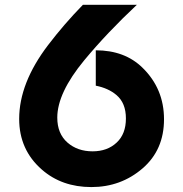

<svg xmlns="http://www.w3.org/2000/svg" viewBox="-20 -757 751 787"><path d="M151.4 -62Q58.6 -143.1 58.6 -269.5Q58.6 -416.5 176.8 -571.8Q242.2 -657.7 319.8 -737.3H541Q419.9 -624 325.2 -509.8Q214.8 -376 214.8 -274.9Q214.8 -209 256.8 -172.4Q297.9 -136.7 359.4 -136.7Q420.4 -136.7 458.5 -172.9Q496.1 -208 496.1 -271.5Q496.1 -335 457 -367.7Q424.3 -395.5 372.6 -405.8V-550.8Q491.7 -550.8 564.5 -479Q652.3 -393.1 652.3 -268.1Q652.3 -142.6 564.5 -66.9Q475.6 9.8 354.5 9.8Q233.4 9.8 151.4 -62Z"/></svg>

Font: New Shape
Style: Bold
Weight: 700
Designer: Wojciech Kalinowski "wmk69" (wmk69@o2.pl)
Foundry: Wojciech Kalinowski "wmk69" (wmk69@o2.pl)
Version: Version 2.1.1; 2021-05-14